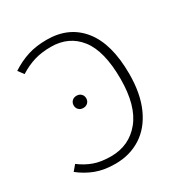

<svg xmlns="http://www.w3.org/2000/svg" viewBox="-165 -818 907 954"><g transform="rotate(-30 288.5 -341.5)"><path d="M507 -342Q507 -230 471.5 -150.5Q436 -71 372 -30Q308 11 225 11Q160 11 112 -7.5Q64 -26 24 -58L50 -89Q87 -61 127.5 -46.5Q168 -32 224 -32Q329 -32 393 -110.5Q457 -189 457 -342Q457 -502 398 -577.5Q339 -653 236 -653Q183 -653 141 -640.5Q99 -628 56 -601L32 -633Q78 -663 126 -678.5Q174 -694 236 -694Q363 -694 435 -604.5Q507 -515 507 -342ZM261 -344Q261 -329 251 -319Q241 -309 225 -309Q209 -309 199 -319Q189 -329 189 -344Q189 -359 199 -369Q209 -379 225 -379Q241 -379 251 -369Q261 -359 261 -344Z"/></g></svg>

Font: FiraGO ExtraLight
Style: Regular
Weight: 200
Designer: bBox Type
Foundry: bBox Type GmbH
Version: Version 1.001